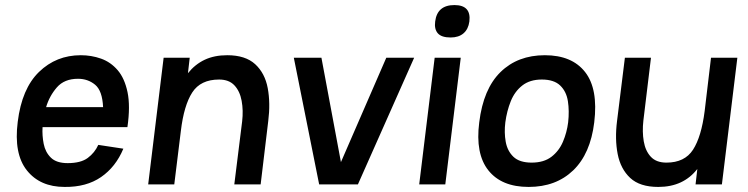

<svg xmlns="http://www.w3.org/2000/svg" viewBox="-20 -728 2955 758"><path d="M368 -156 467 -141Q437 -69 379 -29Q321 11 235 10Q138 10 86 -55.5Q34 -121 50 -247Q66 -378 134 -444Q202 -510 299 -510Q341 -510 379 -496.5Q417 -483 444.5 -451Q472 -419 483.5 -364Q495 -309 483 -226H148Q146 -193 152.5 -160Q159 -127 181 -105.5Q203 -84 247 -84Q299 -84 326.5 -104.5Q354 -125 368 -156ZM288 -417Q234 -417 204.5 -383Q175 -349 162 -305H387Q384 -370 355.5 -393.5Q327 -417 288 -417Z M565 0 626 -500H729L722 -439Q750 -474 788 -492Q826 -510 877 -510Q949 -510 987.5 -474.5Q1026 -439 1037 -380Q1048 -321 1039 -250L1009 0H905L936 -249Q941 -292 934 -330Q927 -368 905.5 -391Q884 -414 845 -414Q772 -414 739 -363Q706 -312 694 -211L668 0Z M1240 0 1140 -500H1249L1326 -88L1505 -500H1615L1393 0Z M1698 -643Q1706 -708 1774 -708Q1841 -708 1833 -643Q1829 -613 1810 -596.5Q1791 -580 1759 -580Q1723 -580 1708.5 -596.5Q1694 -613 1698 -643ZM1696 -500H1799L1738 0H1635Z M1872 -245Q1888 -377 1956 -443.5Q2024 -510 2131 -510Q2238 -510 2290 -443.5Q2342 -377 2326 -245Q2311 -121 2243 -55.5Q2175 10 2067 10Q1960 10 1908 -55.5Q1856 -121 1872 -245ZM2079 -86Q2127 -86 2157 -109Q2187 -132 2202.5 -168.5Q2218 -205 2223 -245Q2228 -290 2222 -328.5Q2216 -367 2191.5 -390.5Q2167 -414 2119 -414Q2072 -414 2042 -390.5Q2012 -367 1996.5 -328.5Q1981 -290 1975 -245Q1970 -205 1976.5 -168.5Q1983 -132 2007 -109Q2031 -86 2079 -86Z M2520 -252Q2515 -208 2521.5 -170Q2528 -132 2549.5 -109Q2571 -86 2611 -86Q2683 -86 2716 -137Q2749 -188 2762 -290L2787 -500H2891L2830 0H2726L2733 -61Q2706 -26 2667.5 -8Q2629 10 2579 10Q2506 10 2468 -25.5Q2430 -61 2418.5 -120Q2407 -179 2416 -250L2447 -500H2550Z"/></svg>

Font: Haskoy SemiBold
Style: Italic
Weight: 600
Designer: Ertekin Erdin
Foundry: Ertekin Erdin
Version: Version 2.000; ttfautohint (v1.8.4.7-5d5b)